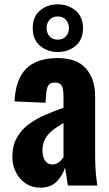

<svg xmlns="http://www.w3.org/2000/svg" viewBox="-20 -856 505 886"><path d="M167 10Q126 10 96.5 -11Q67 -32 52 -64Q37 -96 37 -130Q37 -184 58 -221Q79 -258 113 -283Q147 -308 189 -326Q231 -344 273 -359V-413Q273 -432 270 -446Q267 -460 258.5 -467.5Q250 -475 234 -475Q218 -475 209.5 -468.5Q201 -462 197.5 -449.5Q194 -437 193 -422L190 -382L47 -388Q52 -490 100.5 -539Q149 -588 247 -588Q335 -588 377 -539.5Q419 -491 419 -412V-143Q419 -109 420.5 -82.5Q422 -56 424.5 -35.5Q427 -15 429 0H293Q290 -22 286 -48Q282 -74 280 -83Q270 -47 242 -18.5Q214 10 167 10ZM222 -97Q233 -97 243 -102Q253 -107 260.5 -115Q268 -123 273 -130V-289Q252 -276 234 -263.5Q216 -251 203 -236Q190 -221 183 -203Q176 -185 176 -162Q176 -132 188 -114.5Q200 -97 222 -97ZM246 -616Q199 -616 165 -644.5Q131 -673 131 -726Q131 -780 165 -808Q199 -836 246 -836Q294 -836 328.5 -807.5Q363 -779 363 -726Q363 -673 329 -644.5Q295 -616 246 -616ZM246 -673Q271 -673 284.5 -688.5Q298 -704 298 -726Q298 -749 284.5 -764.5Q271 -780 246 -780Q222 -780 208.5 -764.5Q195 -749 195 -726Q195 -704 208.5 -688.5Q222 -673 246 -673Z"/></svg>

Font: Oswald SemiBold
Style: Regular
Weight: 600
Designer: Vernon Adams
Foundry: Vernon Adams
Version: Version 4.100; ttfautohint (v1.8.1.43-b0c9)